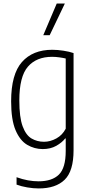

<svg xmlns="http://www.w3.org/2000/svg" viewBox="-20 -828 503 1078"><path d="M197.5 230Q167 230 133.2 224.2Q99.5 218.5 73 208.5V167Q106.5 179 137 184.5Q167.5 190 196.5 190Q272 190 310.5 152.5Q349 115 349 19.5V-50.5H346Q328 -27.5 295.8 -9.2Q263.5 9 220 9Q173 9 132.5 -15Q92 -39 67.2 -97.5Q42.5 -156 42.5 -259.5Q42.5 -411 103.2 -479.8Q164 -548.5 273.5 -548.5Q303.5 -548.5 337 -543.2Q370.5 -538 393 -530V15.5Q393 132.5 343 181.2Q293 230 197.5 230ZM227 -32Q262.5 -32 296.5 -50.8Q330.5 -69.5 349 -105.5V-499.5Q334.5 -503 313.2 -506Q292 -509 272.5 -509Q184.5 -509 136.5 -453.5Q88.5 -398 88.5 -264Q88.5 -169.5 107 -119.2Q125.5 -69 157 -50.5Q188.5 -32 227 -32ZM223 -630.5 298.5 -808H344L259 -630.5Z"/></svg>

Font: Encode Sans Cnd XLt
Style: Regular
Weight: 200
Width: 3
Designer: Multiple Designers
Foundry: Impallari Type
Version: Version 3.002; ttfautohint (v1.8.3) -l 8 -r 50 -G 200 -x 14 